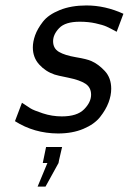

<svg xmlns="http://www.w3.org/2000/svg" viewBox="-20 -481 475 708"><path d="M35.2 -34.2 61 -102.1Q82 -87.9 93 -81.1Q104 -74.2 137.9 -63Q171.9 -51.8 208 -51.8Q264.2 -51.8 290 -77.9Q315.9 -104 315.9 -131.8Q315.9 -158.7 294.9 -172.4Q273.9 -186 231.4 -194.6Q189 -203.1 181.2 -206.1Q147.9 -217.3 124.5 -243.2Q101.1 -269 101.1 -306.2Q101.1 -327.1 109.6 -351.1Q118.2 -375 138.2 -400.9Q158.2 -426.8 200.2 -443.8Q242.2 -460.9 298.8 -460.9Q367.7 -460.9 435.1 -430.2L410.2 -363.8Q386.2 -377 372.6 -383.1Q358.9 -389.2 332.5 -395Q306.2 -400.9 273.9 -400.9Q220.7 -400.9 198.2 -377.4Q175.8 -354 175.8 -329.1Q175.8 -302.2 197.5 -289.6Q219.2 -276.9 260 -270Q300.8 -263.2 316.9 -255.9Q342.8 -244.6 366.5 -219.2Q390.1 -193.8 390.1 -153.8Q390.1 -128.9 380.1 -102.5Q370.1 -76.2 349.1 -49.6Q328.1 -22.9 287.6 -5.9Q247.1 11.2 193.8 11.2Q106 10.7 35.2 -34.2ZM118.7 207 154.8 120.1H137.7L149.9 61H209L197.8 109.4L195.8 120.1L147.9 207Z"/></svg>

Font: CMU Sans Serif
Style: Oblique
Weight: 500
Italic angle: -12°
Version: Version 0.7.0